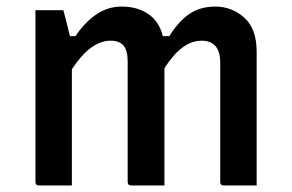

<svg xmlns="http://www.w3.org/2000/svg" viewBox="-20 -565 890 585"><path d="M199 0H99Q88 0 88 -11V-534H173Q173 -534 176.5 -521Q180 -508 184.5 -489.5Q189 -471 193 -455H210Q239 -498 274 -521.5Q309 -545 351 -545Q398 -545 431.5 -522.5Q465 -500 476 -455H496Q524 -500 557 -522.5Q590 -545 636 -545Q686 -545 724 -511.5Q762 -478 762 -407V0H662Q651 0 651 -11V-374Q651 -441 594 -441Q534 -441 481 -357V0H380Q369 0 369 -11V-377Q369 -411 356.5 -426Q344 -441 317 -441Q256 -441 199 -354Z"/></svg>

Font: Recursive Sn Lnr St Med
Style: Regular
Weight: 500
Version: Version 1.085;hotconv 1.1.0;makeotfexe 2.6.0; ttfautohint (v